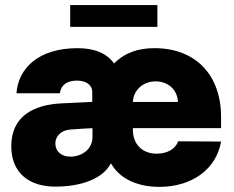

<svg xmlns="http://www.w3.org/2000/svg" viewBox="-20 -727 922 757"><path d="M608.4 9.8C736.3 9.8 833 -59.6 851.6 -168.9L682.6 -169.9C670.9 -138.7 638.7 -121.1 597.7 -121.1C539.1 -121.1 503.9 -160.2 503.9 -214.8V-221.7H851.6V-265.6C851.6 -435.5 747.1 -537.1 589.8 -537.1C525.4 -537.1 472.7 -520 429.7 -476.6C402.3 -516.1 353.5 -537.1 286.1 -537.1C129.9 -537.1 51.8 -456.1 44.9 -359.4H215.8C220.7 -392.6 245.1 -409.2 283.2 -409.2C319.3 -409.2 343.8 -392.6 343.8 -363.3V-325.2C322.3 -323.7 259.8 -321.8 219.7 -319.3C111.3 -313.5 24.4 -267.6 24.4 -150.4C24.4 -44.9 95.7 8.8 197.3 8.8C299.8 8.8 383.8 -21.5 416 -81.1H418.9C454.1 -19 526.9 9.8 608.4 9.8ZM600.6 -707H256.8V-621.1H600.6ZM198.2 -161.1C198.2 -189.5 219.7 -211.9 252.9 -215.8C277.3 -218.3 326.2 -220.7 344.7 -221.7V-188.5C345.7 -138.7 302.7 -109.4 256.8 -109.4C222.7 -109.4 198.2 -129.9 198.2 -161.1ZM503.9 -325.2C506.3 -372.6 544.4 -406.2 593.8 -406.2C642.6 -406.2 679.7 -373 681.6 -325.2Z"/></svg>

Font: Pretendard Black
Style: Regular
Weight: 900
Designer: Base glyphs from Inter by Rasmus Andersson; Hangeul glyphs from Noto Sans CJK(Source Han Sans) by Jang Soo-young and Kan
Foundry: Kil Hyung-jin
Version: Version 1.309;Glyphs 3.2 (3225)